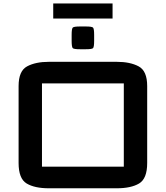

<svg xmlns="http://www.w3.org/2000/svg" viewBox="-20 -1056 936 1084"><path d="M85 -570Q85 -655.5 132.8 -681.2Q180.5 -707 256 -707H639Q715 -707 763 -681.2Q811 -655.5 811 -570V-136Q811 -47 765.2 -20Q719.5 7 639 7H256Q175.5 7 130.2 -20.2Q85 -47.5 85 -136ZM217 -585V-115Q217 -115 217 -115Q217 -115 217 -115H679Q679 -115 679 -115Q679 -115 679 -115V-585Q679 -585 679 -585Q679 -585 679 -585H217Q217 -585 217 -585Q217 -585 217 -585ZM384.5 -826V-859Q384.5 -894 390.8 -900.2Q397 -906.5 432 -906.5H464Q499 -906.5 505.2 -900.2Q511.5 -894 511.5 -859V-826Q511.5 -790.5 505.2 -784.2Q499 -778 464 -778H432Q397 -778 390.8 -784.2Q384.5 -790.5 384.5 -826ZM280.5 -1036.5H615.5V-951.5H280.5Z"/></svg>

Font: Science Gothic
Style: Regular
Weight: 400
Designer: Thomas Phinney, Vassil Kateliev, Brandon Buerkle
Foundry: Font Detective LLC
Version: Version 1.018